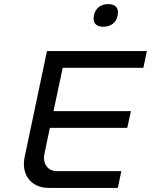

<svg xmlns="http://www.w3.org/2000/svg" viewBox="-20 -920 739 940"><path d="M210 -670 101 -153C82 -65 132 0 219 0H557L574 -82H260C213 -82 187 -119 198 -169L224 -294H603L621 -376H242L287 -588H682L699 -670ZM440 -843C433 -810 448 -789 486 -789C523 -789 549 -810 556 -843V-845C563 -879 547 -900 510 -900C472 -900 447 -879 440 -845Z"/></svg>

Font: LT Wave Text Italic
Style: Regular
Weight: 400
Designer: Daniel Lyons
Version: Version 2.5 (Glyphs App)